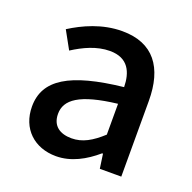

<svg xmlns="http://www.w3.org/2000/svg" viewBox="-107 -671 789 790"><g transform="rotate(20 287.5 -275.5)"><path d="M217 13C283 13 342 -20 392 -63H396L405 0H499V-331C499 -477 436 -564 299 -564C211 -564 134 -528 77 -492L120 -414C167 -444 221 -470 279 -470C360 -470 383 -414 384 -350C155 -325 55 -264 55 -146C55 -49 122 13 217 13ZM252 -78C203 -78 166 -100 166 -154C166 -216 221 -258 384 -277V-142C339 -101 300 -78 252 -78Z"/></g></svg>

Font: DAIFUKU Sans JP Medium
Style: Regular
Weight: 500
Designer: Original font ‘Source Han Sans JP’ : Ryoko NISHIZUKA  (kana, bopomofo & ideographs); Paul D. Hunt (Latin, Greek & Cyrill
Foundry: Daifuku
Version: Version 1.000